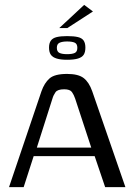

<svg xmlns="http://www.w3.org/2000/svg" viewBox="-20 -767 554 787"><path d="M17 0 150 -393Q162 -427 183 -445.5Q204 -464 255 -464Q301 -464 323 -447Q345 -430 358 -393L494 0H411L368 -127H118L77 0ZM131 -162H354L288 -363Q283 -378 275 -389.5Q267 -401 243 -401Q216 -401 207.5 -389Q199 -377 195 -363ZM255 -522Q229 -522 212.5 -527Q196 -532 188.5 -542.5Q181 -553 181 -572Q181 -590 188.5 -600.5Q196 -611 212.5 -615Q229 -619 255 -619Q283 -619 299.5 -615Q316 -611 323 -600.5Q330 -590 330 -572Q330 -553 323 -542.5Q316 -532 299.5 -527Q283 -522 255 -522ZM255 -545Q276 -545 286.5 -550Q297 -555 297 -571Q297 -587 286.5 -592Q276 -597 255 -597Q236 -597 224.5 -592Q213 -587 213 -571Q213 -555 224 -550Q235 -545 255 -545ZM223 -652 325 -747 361 -720 256 -652Z"/></svg>

Font: Genos
Style: Regular
Weight: 400
Designer: Robert E. Leuschke
Foundry: Robert E. Leuschke
Version: Version 1.010